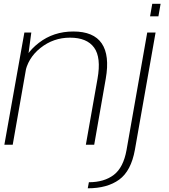

<svg xmlns="http://www.w3.org/2000/svg" viewBox="-20 -763 890 1012"><path d="M3 0H47L126 -449.5L145 -591.5H108.5ZM432.5 0H476.5L537.5 -348.5Q559 -471.5 516.2 -534.2Q473.5 -597 366.5 -597Q262 -597 184.8 -537.2Q107.5 -477.5 94 -402L111 -373Q125 -456 193.2 -510.2Q261.5 -564.5 349 -564.5Q438 -564.5 476 -512.2Q514 -460 494 -348ZM442.5 229.5Q545.5 229.5 608.2 183.8Q671 138 691 26.5L800 -591.5H756L647 27.5Q630.5 120 579.8 158.8Q529 197.5 448.5 197.5ZM782.5 -743 771 -677H815L826.5 -743Z"/></svg>

Font: Anybody SemiExpanded ExtraLight
Style: Italic
Weight: 250
Width: 6
Italic angle: -10°
Version: Version 1.113;gftools[0.9.25]